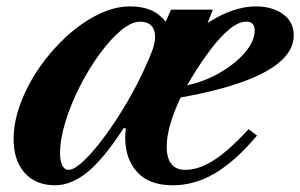

<svg xmlns="http://www.w3.org/2000/svg" viewBox="-20 -554 915 585"><path d="M148 10.5Q89 10.5 55.2 -27.2Q21.5 -65 21.5 -130Q21.5 -183.5 43 -240.2Q64.5 -297 101 -349.5Q137.5 -402 183.5 -443.8Q229.5 -485.5 279.2 -510Q329 -534.5 376 -534.5Q413 -534.5 439 -523.5Q465 -512.5 485 -488L501 -524.5H628.5L612.5 -484Q690.5 -534.5 760 -534.5Q809.5 -534.5 842.2 -511Q875 -487.5 875 -446Q875 -404 836.5 -368.8Q798 -333.5 721.5 -305.5Q645 -277.5 530.5 -257Q510.5 -215.5 499.2 -177Q488 -138.5 488 -107.5Q488 -36.5 544.5 -36.5Q572.5 -36.5 601.8 -49.5Q631 -62.5 664.2 -89.8Q697.5 -117 737.5 -160.5L763 -141Q698.5 -64 636.2 -26.8Q574 10.5 506.5 10.5Q434 10.5 397.8 -29.8Q361.5 -70 361.5 -134.5Q361.5 -149 363.5 -162.5L357 -164Q296.5 -70.5 247 -30Q197.5 10.5 148 10.5ZM189 -36.5Q206.5 -36.5 236.8 -65.5Q267 -94.5 302.2 -142.8Q337.5 -191 371.5 -250Q405.5 -309 431 -368.5Q444 -398 448.2 -413.2Q452.5 -428.5 452.5 -441Q452.5 -464 440.8 -476Q429 -488 407 -488Q380.5 -488 348 -460.8Q315.5 -433.5 283 -388.8Q250.5 -344 223.2 -290.5Q196 -237 179.5 -183.5Q163 -130 163 -86.5Q163 -63.5 169.8 -50Q176.5 -36.5 189 -36.5ZM550 -294Q603.5 -305.5 650.5 -332.8Q697.5 -360 726.8 -394.5Q756 -429 756 -461Q756 -488 731 -488Q707 -488 679.5 -465.5Q652 -443 622.5 -404.2Q593 -365.5 563 -316Z"/></svg>

Font: Libre Caslon Text
Style: Italic
Weight: 400
Italic angle: -22.583°
Designer: Pablo Impallari, Rodrigo Fuenzalida, Katja Schimmel
Foundry: Pablo Impallari, Rodrigo Fuenzalida
Version: Version 2.000